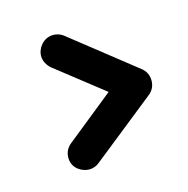

<svg xmlns="http://www.w3.org/2000/svg" viewBox="-59 -573 407 415"><g transform="rotate(-15 145.0 -365.5)"><path d="M56 -479C56 -462 68 -452 70 -450L177 -366L70 -280C56 -269 56 -254 56 -251C56 -225 80 -215 93 -215C105 -215 112 -220 116 -223L259 -337C268 -344 273 -354 273 -366C273 -378 268 -388 259 -395L116 -508C107 -515 98 -516 93 -516C70 -516 56 -495 56 -479Z"/></g></svg>

Font: LS
Style: RegularAlt
Weight: 500
Designer: BSozoo
Foundry: BSozoo
Version: Version 001.000